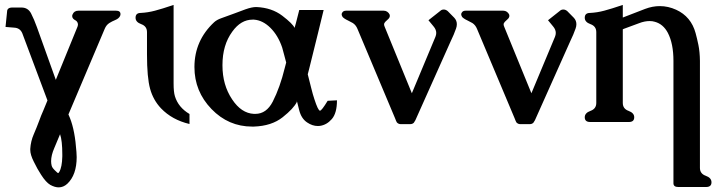

<svg xmlns="http://www.w3.org/2000/svg" viewBox="-20 -496 2984 796"><path d="M270 -6.8Q291 45.9 296.9 133.8Q297.9 144.5 297.9 155.3Q297.9 229.5 258.8 266.1Q242.7 280.8 223.1 280.8Q207.5 280.8 188.5 270.5Q170.4 259.8 150.4 228.5Q135.3 205.6 120.1 174.3Q105.5 145.5 105.5 125.5V121.1Q107.4 89.4 119.9 60.8Q132.3 32.2 142.6 4.4Q146 -6.3 150.6 -16.8Q155.3 -27.3 159.7 -38.1L176.8 -79.6L72.3 -358.4Q63 -379.9 39.6 -381.3L2.9 -384.3L9.3 -447.3Q9.3 -464.8 31.2 -464.8H68.8Q96.2 -464.8 108.9 -440.2Q121.6 -415.5 133.3 -382.8L211.4 -165L301.3 -385.3Q303.2 -390.6 303.2 -395Q303.2 -397.9 302.2 -400.4Q299.3 -408.2 293 -411.6Q279.3 -418.5 279.3 -429.2Q279.3 -433.1 280.8 -436Q287.1 -451.7 305.2 -451.7H460.9Q479.5 -451.7 479.5 -437.5Q479.5 -434.1 478 -430.2Q473.1 -419.4 458.5 -413.3Q443.8 -407.2 433.1 -400.4Q420.4 -392.1 414.1 -376.5L263.7 -21.5ZM194.3 191.4Q196.3 200.7 213.9 216.3Q219.2 221.7 221.2 221.7Q222.2 221.7 225.6 216.8Q237.3 197.3 238.3 152.3V144.5Q238.3 86.9 229 60.5L205.1 117.7Q191.9 147.9 191.9 172.4Q191.9 182.1 194.3 191.4Z M699.7 -150.4Q699.7 -114.7 705.1 -97.2Q719.2 -50.8 765.6 -23.4V18.1Q693.4 1 647.5 -46.9Q615.2 -81.1 602.3 -127.9Q589.4 -174.8 589.4 -270V-362.8Q589.4 -387.2 565.7 -395.8Q542 -404.3 542 -422.4Q542 -442.4 563.5 -442.4Q592.8 -443.8 622.6 -451.7Q652.3 -459.5 699.7 -475.6Z M1043.5 -466.8Q1106.9 -463.9 1150.4 -430.7Q1193.8 -397.5 1201.2 -380.4L1206.5 -398.9Q1212.4 -423.3 1220.7 -454.6H1321.8Q1308.1 -398.9 1297.9 -356.7Q1287.6 -314.5 1261.7 -210.4Q1257.3 -193.8 1255.9 -188Q1263.7 -157.7 1270.3 -130.9Q1276.9 -104 1283.2 -85.4Q1298.8 -37.1 1306.6 -37.1Q1313.5 -37.1 1338.4 -78.1L1377 -80.1Q1377 -26.9 1355.7 -2.4Q1334.5 22 1306.2 25.9Q1301.8 26.4 1297.9 26.4Q1274.9 26.4 1253.4 11.7Q1229 -4.4 1220.2 -40Q1216.8 -54.7 1212.4 -71.3L1209.5 -80.1Q1209.5 -79.6 1210.9 -73.7Q1197.8 -46.4 1151.9 -10Q1106 26.4 1032.2 28.8H1025.4Q927.2 28.8 856.9 -43.9Q786.1 -117.2 786.1 -217.8V-219.2Q786.6 -328.1 867.7 -403.8Q878.9 -414.1 897.9 -420.7Q917 -427.2 952.1 -440.4Q972.7 -448.2 998 -457.5Q1024.4 -466.8 1041.5 -466.8ZM1166.5 -236.8Q1162.1 -251.5 1158.2 -268.1Q1154.3 -284.7 1149.9 -298.8Q1132.8 -349.1 1101.1 -380.6Q1069.3 -412.1 1032.7 -414.6H1027.3Q978.5 -414.6 942.9 -364.7Q902.3 -309.1 902.3 -226.6V-224.6Q902.3 -143.6 942.4 -84Q980.5 -26.4 1032.7 -23.9H1038.6Q1084.5 -23.9 1110.8 -74.7Q1141.1 -134.3 1160.6 -214.4Q1164.6 -231 1166.5 -236.8Z M1574.7 -385.3 1687.5 -109.4 1785.2 -343.3Q1788.6 -351.6 1788.6 -359.4Q1788.6 -373.5 1777.3 -386.7L1756.3 -412.1L1805.2 -450.7Q1811 -456.5 1819.8 -456.5Q1828.6 -456.5 1836.4 -449.7L1863.3 -422.4Q1874 -411.1 1874 -395.5Q1874 -386.7 1870.6 -377.4Q1862.8 -354.5 1847.7 -323.2L1702.1 2.4Q1699.2 8.3 1695.8 12.7Q1689.9 18.6 1681.2 18.6H1640.6Q1632.3 18.6 1625.5 11.7Q1623 8.3 1617.2 -7.3L1461.9 -376.5Q1455.6 -392.1 1442.9 -400.4Q1433.1 -406.2 1423.6 -410.6Q1414.1 -415 1407.7 -419.4Q1400.4 -423.8 1398.4 -429.7Q1396.5 -432.6 1396.5 -437Q1396.5 -440.4 1398.9 -443.8Q1403.3 -451.7 1415 -451.7H1570.8Q1579.1 -451.7 1585.4 -447.3Q1591.8 -442.9 1595.2 -436Q1596.2 -432.6 1596.2 -430.7Q1596.2 -422.4 1587.9 -415.5Q1574.7 -403.8 1573.7 -400.4Q1572.3 -397.5 1572.3 -395Q1572.3 -390.6 1574.7 -385.3Z M2070.3 -385.3 2183.1 -109.4 2280.8 -343.3Q2284.2 -351.6 2284.2 -359.4Q2284.2 -373.5 2272.9 -386.7L2252 -412.1L2300.8 -450.7Q2306.6 -456.5 2315.4 -456.5Q2324.2 -456.5 2332 -449.7L2358.9 -422.4Q2369.6 -411.1 2369.6 -395.5Q2369.6 -386.7 2366.2 -377.4Q2358.4 -354.5 2343.3 -323.2L2197.8 2.4Q2194.8 8.3 2191.4 12.7Q2185.5 18.6 2176.8 18.6H2136.2Q2127.9 18.6 2121.1 11.7Q2118.7 8.3 2112.8 -7.3L1957.5 -376.5Q1951.2 -392.1 1938.5 -400.4Q1928.7 -406.2 1919.2 -410.6Q1909.7 -415 1903.3 -419.4Q1896 -423.8 1894 -429.7Q1892.1 -432.6 1892.1 -437Q1892.1 -440.4 1894.5 -443.8Q1898.9 -451.7 1910.6 -451.7H2066.4Q2074.7 -451.7 2081.1 -447.3Q2087.4 -442.9 2090.8 -436Q2091.8 -432.6 2091.8 -430.7Q2091.8 -422.4 2083.5 -415.5Q2070.3 -403.8 2069.3 -400.4Q2067.9 -397.5 2067.9 -395Q2067.9 -390.6 2070.3 -385.3Z M2562 -423.3 2654.3 -459Q2685.1 -470.7 2715.3 -470.7Q2750 -470.7 2783.2 -455.6Q2845.2 -427.2 2863.8 -358.9Q2869.6 -337.9 2875.5 -309.6Q2881.3 -281.2 2881.8 -243.7V200.2Q2881.8 224.1 2905.8 232.7Q2929.7 241.2 2929.7 259.8Q2929.7 279.3 2907.2 279.3H2792Q2772 279.3 2772 263.7V-243.7Q2772 -314.9 2749 -359.4Q2729.5 -396.5 2694.3 -405.8Q2685.1 -408.7 2673.3 -408.7Q2663.6 -408.7 2652.8 -406.7Q2640.6 -404.3 2629.2 -399.7Q2617.7 -395 2604.5 -390.6L2566.4 -376.5L2562 -374.5V-69.3Q2562 -44.9 2585.7 -36.4Q2609.4 -27.8 2609.4 -9.8Q2609.4 9.8 2587.4 9.8H2426.8Q2404.3 9.8 2404.3 -9.8Q2404.3 -27.8 2428.2 -36.4Q2452.1 -44.9 2452.1 -69.3V-362.8Q2452.1 -387.2 2428.2 -395.8Q2404.3 -404.3 2404.3 -422.4Q2404.3 -442.4 2426.3 -442.4Q2455.6 -443.8 2485.1 -451.7Q2514.6 -459.5 2562 -475.6Z"/></svg>

Font: Caudex
Style: Bold
Weight: 700
Version: Version 1.01